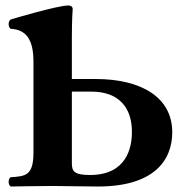

<svg xmlns="http://www.w3.org/2000/svg" viewBox="-20 -678 694 700"><path d="M229 -658C189 -658 19 -607 19 -607C9 -601 9 -579 19 -573C74 -570 102 -536 102 -453V-122C102 -39 74 -35 19 -32C9 -26 9 -4 19 2C19 2 133 0 173 0C213 0 277 2 337 2C542 2 608 -94 608 -196C608 -322 497 -390 328 -390H242V-543C242 -608 245 -645 245 -645C245 -654 238 -658 229 -658ZM242 -344H313C416 -344 461 -283 461 -197C461 -137 440 -40 308 -40C248 -40 242 -55 242 -84Z"/></svg>

Font: Libertinus Serif
Style: Bold
Weight: 700
Designer: Philipp H. Poll, Khaled Hosny
Foundry: Caleb Maclennan
Version: Version 7.050;RELEASE